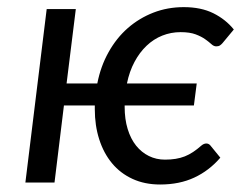

<svg xmlns="http://www.w3.org/2000/svg" viewBox="-20 -502 665 528"><path d="M547.4 -107.4Q553.7 -107.4 558.1 -102.5L585.9 -68.4Q555.2 -32.7 514.4 -13.7Q473.6 5.4 420.4 5.4Q377.9 5.4 344.5 -10Q311 -25.4 288.1 -53Q265.1 -80.6 252.9 -118.7Q240.7 -156.7 240.7 -201.7V-211.9H155.8L129.9 0H49.8L108.4 -477.1H188.5L163.1 -272.5H247.6Q256.8 -319.8 278.6 -358.6Q300.3 -397.5 331.5 -424.8Q362.8 -452.1 401.9 -467.3Q440.9 -482.4 485.4 -482.4Q532.7 -482.4 566.7 -465.6Q600.6 -448.7 623 -420.9L591.8 -383.3Q588.9 -379.9 585 -377.2Q581.1 -374.5 574.7 -374.5Q567.9 -374.5 561.3 -380.6Q554.7 -386.7 544.4 -394Q534.2 -401.4 518.1 -407.5Q502 -413.6 476.6 -413.6Q450.2 -413.6 426.3 -404.1Q402.3 -394.5 383.1 -376.2Q363.8 -357.9 349.9 -331.8Q335.9 -305.7 329.1 -272.5H521L513.2 -211.9H322.8V-208Q322.8 -174.3 331.1 -147.2Q339.4 -120.1 354.2 -101.6Q369.1 -83 389.4 -73Q409.7 -63 433.6 -63Q449.7 -63 463.1 -65.2Q476.6 -67.4 488.3 -72Q500 -76.7 511 -84Q522 -91.3 533.7 -101.6Q540.5 -107.4 547.4 -107.4Z"/></svg>

Font: Carlito
Style: Italic
Weight: 400
Italic angle: -7°
Designer: Lukasz Dziedzic
Foundry: tyPoland Lukasz Dziedzic
Version: Version 1.104